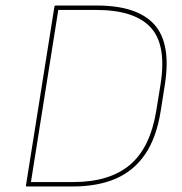

<svg xmlns="http://www.w3.org/2000/svg" viewBox="-20 -675 659 695"><path d="M77 0Q73 0 74 -4L177 -651Q178 -655 182 -655H330Q476 -655 538 -587Q600 -519 577 -370L562 -275Q547 -178 506 -117.5Q465 -57 399.5 -28.5Q334 0 242 0ZM92 -16H245Q376 -16 450 -78Q524 -140 546 -276L561 -369Q584 -512 525.5 -575.5Q467 -639 328 -639H191Z"/></svg>

Font: Sofia Sans Hairline
Style: Italic
Weight: 1
Italic angle: -9°
Designer: Botio Nikoltchev, Ani Petrova
Foundry: lettersoup
Version: Version 4.102